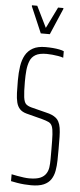

<svg xmlns="http://www.w3.org/2000/svg" viewBox="-61 -933 403 973"><g transform="rotate(5 141.0 -446.5)"><path d="M136 8Q120 8 101 6.5Q82 5 64.5 2Q47 -1 33 -4V-39Q47 -36 63.5 -33Q80 -30 96 -28Q112 -26 123 -26Q159 -26 179 -34.5Q199 -43 209 -59Q218 -73 220.5 -91Q223 -109 223 -132.5Q223 -156 223 -183Q223 -231 221.5 -258Q220 -285 214.5 -299Q209 -313 196.5 -319Q184 -325 162 -331L81 -352Q59 -358 47 -371Q35 -384 30 -404Q25 -424 24 -452Q23 -480 23 -515Q23 -555 28 -588Q33 -621 46.5 -645Q60 -669 84.5 -682.5Q109 -696 148 -696Q168 -696 186 -694.5Q204 -693 219 -690Q234 -687 242 -683V-650Q231 -654 216 -656.5Q201 -659 185.5 -660.5Q170 -662 157 -662Q120 -662 100.5 -650.5Q81 -639 73 -619Q64 -597 61.5 -570.5Q59 -544 59 -513Q59 -459 62.5 -433.5Q66 -408 75.5 -399Q85 -390 104 -385L179 -366Q197 -362 209.5 -356.5Q222 -351 231 -343.5Q240 -336 245 -326Q252 -313 255 -294Q258 -275 258.5 -249Q259 -223 259 -188Q259 -158 258.5 -129.5Q258 -101 253.5 -76Q249 -51 236.5 -32Q224 -13 200 -2.5Q176 8 136 8ZM118 -763 61 -896V-901H88L141 -793L194 -901H221V-896L164 -763Z"/></g></svg>

Font: Saira UltraCondensed Thin
Style: Regular
Weight: 250
Width: 1
Designer: Hector Gatti with collaboration of the Omnibus-Type team
Foundry: Omnibus-Type
Version: Version 1.101